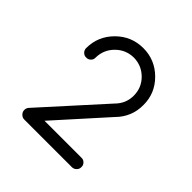

<svg xmlns="http://www.w3.org/2000/svg" viewBox="-119 -863 551 551"><g transform="rotate(45 156.0 -587.5)"><path d="M252 -433.1Q259.8 -433.6 265.6 -427.7Q271.5 -421.9 271 -414.1Q271.5 -406.2 265.6 -400.4Q259.8 -394.5 252 -394.5H58.6Q50.8 -394.5 44.9 -400.4Q39.1 -406.2 39.1 -414.1Q39.1 -421.9 44.4 -427.7L209.5 -610.4Q232.4 -633.3 232.4 -665Q232.4 -697.3 210 -719.7Q187.5 -742.2 155.3 -742.7Q123 -742.2 100.6 -719.7Q78.1 -697.3 77.6 -665Q78.1 -657.2 72.3 -651.4Q66.4 -645.5 58.6 -646Q50.8 -645.5 44.9 -651.4Q39.1 -657.2 39.1 -665Q39.1 -712.9 73.2 -747.1Q107.4 -781.2 155.3 -781.2Q203.1 -781.2 237.3 -747.1Q271.5 -712.9 271 -665Q271 -617.2 236.8 -583L102.1 -433.1Z"/></g></svg>

Font: Comfortaa
Style: Regular
Weight: 400
Designer: Johan Aakerlund
Foundry: Johan Aakerlund
Version: Version 2.001; ttfautohint (v1.4.1)